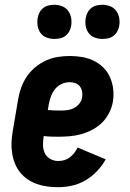

<svg xmlns="http://www.w3.org/2000/svg" viewBox="-20 -771 540 799"><path d="M222 8Q199 8 176.5 5Q154 2 133 -5.5Q112 -13 94.5 -25Q77 -37 63.5 -54Q50 -71 42 -91Q34 -111 30.5 -133.5Q27 -156 28 -179Q29 -202 33 -225L55 -355Q59 -380 67.5 -404.5Q76 -429 90.5 -451Q105 -473 126 -490.5Q147 -508 171 -519Q195 -530 220.5 -534Q246 -538 271 -538Q297 -538 322.5 -533.5Q348 -529 370.5 -518Q393 -507 410.5 -489.5Q428 -472 438 -449Q448 -426 451 -400.5Q454 -375 450 -349Q446 -325 434.5 -302Q423 -279 405 -261Q387 -243 364 -231Q341 -219 317.5 -212.5Q294 -206 269.5 -204Q245 -202 222 -202Q206 -202 191 -202.5Q176 -203 162 -205Q159 -187 159 -168.5Q159 -150 166 -134.5Q173 -119 188.5 -110Q204 -101 222 -101Q235 -101 247.5 -104.5Q260 -108 270.5 -116Q281 -124 289 -134.5Q297 -145 303 -157L420 -108Q405 -81 383.5 -58.5Q362 -36 335.5 -20.5Q309 -5 280 1.5Q251 8 222 8ZM235 -311Q248 -311 262 -313Q276 -315 289 -322Q302 -329 311 -341Q320 -353 322 -367Q324 -379 321.5 -391Q319 -403 312 -412Q305 -421 293.5 -425Q282 -429 270 -429Q253 -429 236.5 -421.5Q220 -414 209 -400Q198 -386 192 -369.5Q186 -353 183 -337L179 -313Q193 -312 207 -311.5Q221 -311 235 -311ZM406 -609Q389 -609 373.5 -615Q358 -621 348.5 -634Q339 -647 336.5 -663.5Q334 -680 337 -697Q339 -709 345 -720Q351 -731 361 -738.5Q371 -746 383 -748.5Q395 -751 406 -751Q423 -751 438.5 -745Q454 -739 463.5 -726Q473 -713 476 -696.5Q479 -680 476 -663Q474 -651 468 -640Q462 -629 452 -621.5Q442 -614 430 -611.5Q418 -609 406 -609ZM206 -609Q189 -609 173.5 -615Q158 -621 148.5 -634Q139 -647 136.5 -663.5Q134 -680 137 -697Q139 -709 145 -720Q151 -731 161 -738.5Q171 -746 183 -748.5Q195 -751 206 -751Q223 -751 238.5 -745Q254 -739 263.5 -726Q273 -713 276 -696.5Q279 -680 276 -663Q274 -651 268 -640Q262 -629 252 -621.5Q242 -614 230 -611.5Q218 -609 206 -609Z"/></svg>

Font: Iosevka Slab Heavy
Style: Italic
Weight: 900
Italic angle: -9°
Monospace: yes
Designer: Belleve Invis
Foundry: Belleve Invis
Version: Version 11.1.0; ttfautohint (v1.8.3)